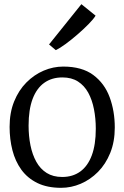

<svg xmlns="http://www.w3.org/2000/svg" viewBox="-20 -889 596 920"><path d="M26 -281Q26 -349.5 47.8 -403Q69.5 -456.5 106.5 -493.8Q143.5 -531 189.2 -550.5Q235 -570 283 -570Q372.5 -570 426.8 -529.8Q481 -489.5 505.5 -423Q530 -356.5 530 -278Q530 -210 508.2 -156.2Q486.5 -102.5 449.5 -65.2Q412.5 -28 366.8 -8.5Q321 11 273 11Q206 11 158.8 -12.2Q111.5 -35.5 82.2 -76Q53 -116.5 39.5 -169.2Q26 -222 26 -281ZM278 -41Q328.5 -41 364.5 -67Q400.5 -93 419.8 -144.5Q439 -196 439 -272Q439 -321.5 430.2 -366Q421.5 -410.5 402.8 -444.8Q384 -479 353.5 -498.5Q323 -518 279 -518Q228 -518 191.8 -492Q155.5 -466 136.2 -414.8Q117 -363.5 117 -287Q117 -237 126 -192.5Q135 -148 154 -113.8Q173 -79.5 203.8 -60.2Q234.5 -41 278 -41ZM248 -649H247L215 -676L370 -869L438 -814Q428.5 -798 404.8 -773.8Q381 -749.5 351.2 -723.8Q321.5 -698 293.8 -677.8Q266 -657.5 248 -649Z"/></svg>

Font: Merriweather 7pt Light
Style: Regular
Weight: 300
Designer: Eben Sorkin
Foundry: Eben Sorkin
Version: Version 2.200;gftools[0.9.31]